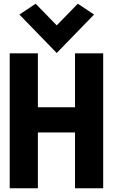

<svg xmlns="http://www.w3.org/2000/svg" viewBox="-20 -999 614 1029"><path d="M84 -921 284 -715 484 -921 397 -979 284 -863 171 -979ZM382 10H533V-713H382V-424H183V-713H32V10H183V-289H382Z"/></svg>

Font: Bluebird
Style: SfBdNrw
Weight: 700
Designer: Jasper
Foundry: Cannot Into Space Fonts
Version: Version 0.98